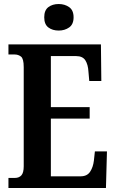

<svg xmlns="http://www.w3.org/2000/svg" viewBox="-20 -935 576 955"><path d="M22 0V-50H54Q75 -50 86.5 -63Q98 -76 98 -108V-601Q98 -643 84.5 -653.5Q71 -664 53 -664H22V-714H482L484 -532H424L420 -578Q418 -614 404.5 -635Q391 -656 359 -656H233V-402H426V-345H233V-58H381Q413 -58 428 -80.5Q443 -103 447 -136L452 -182H512L507 0ZM272 -783Q241 -783 220.5 -798.5Q200 -814 200 -849Q200 -884 220.5 -899.5Q241 -915 272 -915Q302 -915 324 -899.5Q346 -884 346 -849Q346 -814 324 -798.5Q302 -783 272 -783Z"/></svg>

Font: Noto Serif Ethiopic ExtraCondensed
Style: Bold
Weight: 700
Width: 2
Designer: Monotype Design Team
Foundry: Monotype Imaging Inc.
Version: Version 2.102; ttfautohint (v1.8.4.7-5d5b)